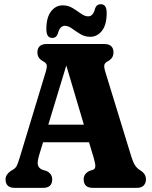

<svg xmlns="http://www.w3.org/2000/svg" viewBox="-20 -914 737 934"><path d="M234 -41.5Q234 0 188.5 0H52.5Q7 0 7 -41.5Q7 -64.5 32 -82L45 -90Q55.5 -96.5 61 -106.5Q66.5 -116.5 75.5 -146L202.5 -564.5Q209.5 -588.5 207 -598.2Q204.5 -608 190.5 -615.5Q162 -630 162 -658.5Q162 -700 207.5 -700H486.5Q532 -700 532 -658.5Q532 -630 503.5 -615.5Q490.5 -608.5 487.8 -598.8Q485 -589 492 -565.5L613.5 -169.5Q625.5 -128.5 635.5 -112Q645.5 -95.5 661.5 -86Q690 -69 690 -41.5Q690 -23 678.8 -11.5Q667.5 0 644.5 0H432.5Q387 0 387 -41.5Q387 -68.5 415 -82.5L434.5 -89Q442 -92.5 443.5 -103.2Q445 -114 436.5 -144L413 -222H189.5L171.5 -163Q160.5 -126.5 164.2 -111.5Q168 -96.5 184.5 -89L206.5 -82Q234 -68.5 234 -41.5ZM215 -307.5H388L302.5 -595.5ZM419 -735Q392 -735 370.2 -748.5Q348.5 -762 330.2 -775.2Q312 -788.5 295.5 -788.5Q271.5 -788.5 262 -752Q255 -729.5 234 -729.5Q205.5 -729.5 205.5 -772Q205.5 -829 228.2 -858.5Q251 -888 285 -888Q312 -888 333.8 -874.5Q355.5 -861 373.8 -847.8Q392 -834.5 409 -834.5Q433.5 -834.5 442 -871.5Q449.5 -893.5 470.5 -893.5Q499 -893.5 499 -851Q499 -793.5 476 -764.2Q453 -735 419 -735Z"/></svg>

Font: Fraunces 144pt SuperSoft
Style: Bold
Weight: 700
Version: Version 1.000;[b76b70a41]